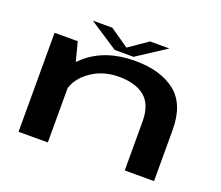

<svg xmlns="http://www.w3.org/2000/svg" viewBox="-119 -894 1225 1066"><g transform="rotate(20 493.5 -360.5)"><path d="M82.5 0H255.5V-445L219.5 -585H82.5ZM710 0H883V-302Q883 -454 795.8 -522.8Q708.5 -591.5 557.5 -591.5Q381.5 -591.5 272 -494.8Q162.5 -398 162.5 -319.5L246 -258Q246 -354 321.8 -416Q397.5 -478 502.5 -478Q602.5 -478 656.2 -433Q710 -388 710 -288.5ZM429 -609.5H540L711 -721H597L485.5 -644L374.5 -721H259Z"/></g></svg>

Font: Anybody ExtraExpanded SemiBold
Style: Regular
Weight: 600
Width: 8
Version: Version 1.113;gftools[0.9.25]